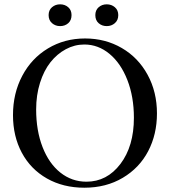

<svg xmlns="http://www.w3.org/2000/svg" viewBox="-20 -854 785 887"><path d="M420.4 -784.2Q420.4 -807.1 435.8 -820.6Q451.2 -834 473.1 -834Q495.1 -834 510.7 -820.6Q526.4 -807.1 526.4 -784.2Q526.4 -760.7 510.7 -747.1Q495.1 -733.4 473.1 -733.4Q451.2 -733.4 435.8 -746.8Q420.4 -760.3 420.4 -784.2ZM204.6 -784.2Q204.6 -807.1 220.2 -820.6Q235.8 -834 257.8 -834Q279.8 -834 295.2 -820.6Q310.5 -807.1 310.5 -784.2Q310.5 -760.3 295.2 -746.8Q279.8 -733.4 257.8 -733.4Q235.8 -733.4 220.2 -747.1Q204.6 -760.7 204.6 -784.2ZM369.6 13.2Q272 13.2 196.8 -29.5Q121.6 -72.3 80.8 -148.4Q40 -224.6 40 -322.3Q40 -422.9 82.8 -503.7Q125.5 -584.5 201.7 -630.4Q277.8 -676.3 373 -676.3Q466.8 -676.3 542.7 -632.1Q618.7 -587.9 661.9 -508.5Q705.1 -429.2 705.1 -330.1Q705.1 -233.4 664.6 -155.8Q624 -78.1 547.1 -32.5Q470.2 13.2 369.6 13.2ZM379.4 -14.6Q474.1 -14.6 536.4 -96.7Q598.6 -178.7 598.6 -310.1Q598.6 -406.7 568.4 -484.4Q538.1 -562 485.8 -605.2Q433.6 -648.4 369.6 -648.4Q324.7 -648.4 284.2 -626.7Q243.7 -605 213.1 -566.4Q182.6 -527.8 164.8 -471.2Q147 -414.6 147 -348.1Q147 -251 176.5 -174.8Q206.1 -98.6 259 -56.6Q312 -14.6 379.4 -14.6Z"/></svg>

Font: Elstob
Style: Regular
Weight: 400
Designer: Peter S. Baker
Version: Version 1.015